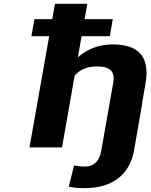

<svg xmlns="http://www.w3.org/2000/svg" viewBox="-20 -770 790 1003"><path d="M486 -423C558 -423 582 -395 571 -334L509 17C501 64 476 100 425 100C403 100 384 98 367 94L339 205C367 211 388 213 422 213C569 213 658 140 680 17L723 -230H722L740 -333C762 -460 718 -538 568 -538C490 -538 431 -509 387 -471L406 -581H554L569 -670H422L436 -750H267L253 -670H160L144 -581H237L134 0H304L370 -375C395 -404 432 -423 486 -423Z"/></svg>

Font: Asimov
Style: XWidIt
Weight: 500
Designer: Google
Version: Version 2.000980; 2014